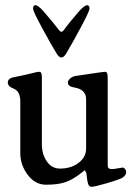

<svg xmlns="http://www.w3.org/2000/svg" viewBox="-20 -706 514 738"><path d="M225 -590Q245 -618 285 -664Q305 -686 315 -686Q324 -686 324 -673Q324 -663 290.5 -600.5Q257 -538 236 -503Q226 -485 216 -485Q206 -485 196 -503Q174 -539 140.5 -601Q107 -663 107 -673Q107 -686 116 -686Q126 -686 146 -664Q190 -613 207 -590Q216 -578 225 -590ZM311 -324Q311 -363 264 -370Q241 -374 241 -389Q241 -397 250 -404.5Q259 -412 270 -414Q283 -416 311 -420Q339 -424 358.5 -427Q378 -430 382 -430Q390 -430 392 -424.5Q394 -419 394 -403V-69Q394 -56 410 -56Q417 -56 433 -59Q449 -62 452 -62Q456 -62 460.5 -56.5Q465 -51 465 -46Q465 -30 447 -21Q433 -14 388 -1Q343 12 332 12Q321 12 318 -2Q316 -7 314.5 -20.5Q313 -34 312 -40Q307 -52 305.5 -51.5Q304 -51 292 -41Q259 -15 230.5 -5.5Q202 4 157 4Q115 4 86.5 -34Q58 -72 58 -118V-316Q58 -356 31 -366Q10 -374 10 -389Q10 -406 37 -410Q54 -413 75.5 -418Q97 -423 111 -426.5Q125 -430 129 -430Q137 -430 139 -424.5Q141 -419 141 -403V-151Q141 -113 160 -85.5Q179 -58 211 -58Q253 -58 282 -80Q311 -102 311 -135Z"/></svg>

Font: EB Garamond 08
Style: Regular
Weight: 400
Version: Version 0.016 ; ttfautohint (v1.5)